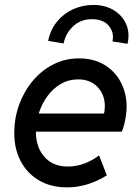

<svg xmlns="http://www.w3.org/2000/svg" viewBox="-20 -769 575 796"><path d="M257.3 7.8Q191.4 7.8 142.3 -20.8Q93.3 -49.3 66.2 -100.1Q39.1 -150.9 39.1 -217.3Q39.1 -277.8 58.8 -333.3Q78.6 -388.7 114.7 -432.4Q150.9 -476.1 200 -501.5Q249 -526.9 307.6 -526.9Q369.1 -526.9 413.6 -499.8Q458 -472.7 481.4 -427Q504.9 -381.3 504.9 -326.7Q504.9 -310.1 502.2 -290.8Q499.5 -271.5 495.1 -253.7Q490.7 -235.8 484.9 -223.1H108.4L121.6 -298.3H411.1Q413.1 -306.2 413.8 -314.2Q414.6 -322.3 414.6 -329.6Q414.6 -376.5 384.5 -408.2Q354.5 -439.9 303.7 -439.9Q264.6 -439.9 232.7 -421.4Q200.7 -402.8 177.5 -371.6Q154.3 -340.3 141.6 -301.8Q128.9 -263.2 128.9 -222.7Q128.9 -158.7 164.1 -118.7Q199.2 -78.6 261.7 -78.6Q297.9 -78.6 331.8 -91.8Q365.7 -105 390.6 -125L422.9 -42Q388.2 -20 346.2 -6.1Q304.2 7.8 257.3 7.8ZM508.8 -587.4 446.3 -597.2Q454.1 -633.3 431.6 -661.4Q409.2 -689.5 360.4 -689.5Q314.5 -689.5 283.2 -659.9Q252 -630.4 243.7 -588.9L179.7 -599.6Q189 -645.5 216.1 -679Q243.2 -712.4 282.5 -730.5Q321.8 -748.5 367.7 -748.5Q415 -748.5 450.7 -727.3Q486.3 -706.1 502.7 -669.7Q519 -633.3 508.8 -587.4Z"/></svg>

Font: Reddit Sans Medium
Style: Italic
Weight: 500
Italic angle: -11.25°
Designer: Stephen Hutchings
Version: Version 1.013